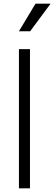

<svg xmlns="http://www.w3.org/2000/svg" viewBox="-20 -1024 295 1044"><path d="M83 0H143V-757H83ZM83 -854H144L255 -1004H173Z"/></svg>

Font: Mluvka Light
Style: Regular
Weight: 300
Designer: Modified by Jiří Krblich, Original typeface by Gumpita Rahayu
Foundry: Gumpita Rahayu & Jiří Krblich
Version: Version 2.000;Glyphs 3.1.1 (3134)